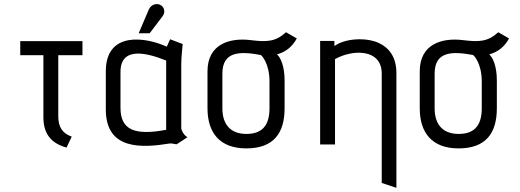

<svg xmlns="http://www.w3.org/2000/svg" viewBox="-20 -699 2518 929"><path d="M327 -38C280 -54 262 -87 262 -136V-432H379V-500H78V-432H190V-132C190 -54 225 -6 302 15Z M887 -35C863 -49 857 -77 857 -77V-389C857 -421 864 -486 864 -486L803 -509L787 -473C688 -519 492 -551 492 -354V-169C492 29 668 17 803 -5C812 -6 826 -1 835 -1ZM784 -71C631 -42 563 -71 563 -177V-351C563 -480 700 -440 784 -406ZM704 -538 767 -621C782 -641 775 -668 752 -677C735 -683 711 -677 700 -653L651 -538Z M1357 -310C1357 -378 1338 -421 1320 -436C1360 -446 1394 -472 1416 -513L1364 -543C1313 -497 1272 -495 1192 -505C1093 -517 984 -487 984 -354V-175C984 -59 1041 19 1172 19C1304 19 1357 -55 1357 -175ZM1284 -175C1284 -85 1242 -51 1172 -51C1102 -51 1056 -90 1056 -175V-343C1056 -450 1139 -452 1241 -433C1245 -433 1284 -393 1284 -305Z M1898 210V-346C1898 -422 1863 -468 1813 -491C1750 -520 1647 -513 1598 -476V-501H1529V0H1601V-413C1686 -461 1827 -464 1827 -343V186Z M2384 -310C2384 -378 2365 -421 2347 -436C2387 -446 2421 -472 2443 -513L2391 -543C2340 -497 2299 -495 2219 -505C2120 -517 2011 -487 2011 -354V-175C2011 -59 2068 19 2199 19C2331 19 2384 -55 2384 -175ZM2311 -175C2311 -85 2269 -51 2199 -51C2129 -51 2083 -90 2083 -175V-343C2083 -450 2166 -452 2268 -433C2272 -433 2311 -393 2311 -305Z"/></svg>

Font: Advent Pro
Style: Medium
Weight: 500
Designer: Andreas Kalpakidis
Foundry: Andreas Kalpakidis
Version: Version 2.002 2008